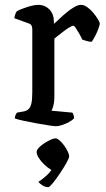

<svg xmlns="http://www.w3.org/2000/svg" viewBox="-20 -520 437 791"><path d="M211 0Q203 0 180.5 -3.5Q158 -7 130 -12Q102 -17 77 -22.5Q52 -28 41 -32Q41 -39 44 -46Q47 -53 50 -56L78 -61Q89 -63 97 -70Q105 -77 109 -93Q113 -109 113 -139V-400Q113 -408 110 -414.5Q107 -421 97 -424L39 -445Q41 -457 44 -464Q47 -471 50 -474Q66 -483 93.5 -491.5Q121 -500 137 -500Q165 -500 183.5 -481Q202 -462 202 -431V-422Q212 -430 226 -443.5Q240 -457 256 -470Q272 -483 287 -491.5Q302 -500 314 -500Q326 -500 339.5 -490.5Q353 -481 364.5 -467Q376 -453 383.5 -440.5Q391 -428 391 -423Q391 -418 386 -403.5Q381 -389 373 -373.5Q365 -358 358 -348Q346 -348 335.5 -351.5Q325 -355 319 -357Q313 -370 305.5 -383Q298 -396 292 -405Q286 -414 282 -414Q277 -414 265.5 -407Q254 -400 241.5 -390.5Q229 -381 218.5 -372.5Q208 -364 204 -361V-120Q204 -100 200 -85Q196 -70 192 -64L278 -56Q280 -54 282.5 -47.5Q285 -41 285 -33Q279 -25 265 -17.5Q251 -10 236 -5Q221 0 211 0ZM179 251Q166 251 154.5 243.5Q143 236 138 229Q155 219 173.5 201.5Q192 184 200 165L213 187Q203 187 189 178.5Q175 170 162 157.5Q149 145 140 131Q131 117 131 106Q131 98 140 88.5Q149 79 162 70.5Q175 62 188 56Q201 50 208 50Q216 50 225.5 58.5Q235 67 244 79Q253 91 259 104Q265 117 265 124Q265 131 253.5 151.5Q242 172 226.5 195Q211 218 197.5 234.5Q184 251 179 251Z"/></svg>

Font: Texturina Medium 12pt
Style: Regular
Weight: 400
Version: Version 1.002